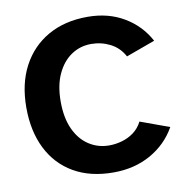

<svg xmlns="http://www.w3.org/2000/svg" viewBox="-78 -755 815 842"><g transform="rotate(-10 329.0 -334.0)"><path d="M361 12Q258 12 184.5 -30.5Q111 -73 72 -151Q33 -229 33 -334Q33 -440 74 -517.5Q115 -595 189.5 -637.5Q264 -680 366 -680Q458 -680 528 -638.5Q598 -597 636 -526L507 -479Q485 -520 445.5 -540Q406 -560 361 -560Q312 -560 272.5 -533.5Q233 -507 209.5 -456.5Q186 -406 186 -334Q186 -262 209 -211.5Q232 -161 272.5 -134.5Q313 -108 363 -108Q391 -108 419.5 -116Q448 -124 472 -141.5Q496 -159 511 -188L640 -141Q600 -70 527.5 -29Q455 12 361 12Z"/></g></svg>

Font: Atkinson Hyperlegible Next
Style: Bold
Weight: 700
Designer: Elliott Scott, Megan Eiswerth, Linus Boman, Theodore Petrosky, Letters from Sweden
Foundry: Applied Design Works, Letters from Sweden
Version: Version 2.001